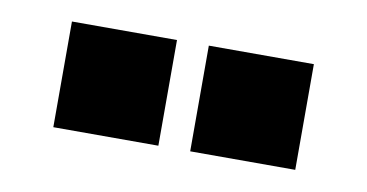

<svg xmlns="http://www.w3.org/2000/svg" viewBox="-34 -837 568 297"><g transform="rotate(10 250.0 -689.0)"><path d="M225 -772V-606H60V-772ZM440 -772V-606H275V-772Z"/></g></svg>

Font: Cooper Hewitt
Style: Bold
Weight: 711
Designer: Village Type and Design LLC
Foundry: Cooper Hewitt Smithsonian Design Museum
Version: 1.000